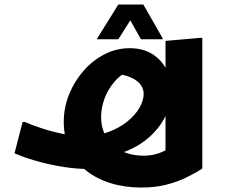

<svg xmlns="http://www.w3.org/2000/svg" viewBox="-20 -762 1013 862"><path d="M381.1 -3.2Q322.4 -3.2 259.9 -13.4Q197.4 -23.6 141.3 -39.9Q85.1 -56.1 45.2 -73.9L81.4 -214.3H92.2Q124.5 -199.7 170.3 -185Q216 -170.2 265 -160.4Q314 -150.5 355.6 -150.5Q415.5 -150.5 464.9 -168.6Q514.2 -186.7 550.3 -215.4Q586.3 -244 605.7 -277.4Q625.1 -310.7 625.1 -341.2Q625.1 -365.9 606.6 -387.3Q588.1 -408.6 547.9 -421.5Q507.8 -434.4 442.2 -432L582.7 -453.5Q530.1 -435.9 497.4 -399.1Q464.6 -362.2 449.3 -319.5Q433.9 -276.7 433.9 -238.4Q433.9 -185.3 457.7 -146Q481.5 -106.7 524.7 -84.9Q567.9 -63.1 625.1 -63.1Q669.9 -63.1 706 -79Q742 -94.8 774.6 -117.4L723.1 -12.8V-578.4L877.5 -592H888.3V-5.2Q855.2 16.2 814.6 35.8Q774 55.4 724.7 67.7Q675.3 80 613.9 80Q540.7 80 477.2 60.5Q413.6 41 366.4 3.4Q319.2 -34.1 292.8 -89.2Q266.3 -144.3 266.3 -215.2Q266.3 -278.9 290.1 -338Q313.9 -397 354.9 -444Q395.9 -490.9 449.2 -518.3Q502.5 -545.6 562.2 -545.6Q621.9 -545.6 663.7 -519.4Q705.5 -493.2 727.5 -449.2Q749.4 -405.2 749.4 -351.4Q749.4 -300.6 728.5 -252.6Q707.6 -204.5 669.6 -164.8Q631.5 -125.1 579.9 -98.3Q528.3 -71.4 466.9 -62.3ZM612.8 -585.6 565 -670.7 511.2 -585.6H416.4V-589.6L511.2 -741.6H623.6L710.4 -589.6V-585.6Z"/></svg>

Font: Kufam
Style: Italic
Weight: 400
Italic angle: -11°
Designer: Artur Schmal
Foundry: Original Type
Version: Version 1.301; ttfautohint (v1.8.3)